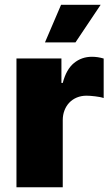

<svg xmlns="http://www.w3.org/2000/svg" viewBox="-20 -793 473 813"><path d="M49.7 -545.5H240.1V-441.8H245.7Q260.7 -499.3 293.1 -525.9Q325.6 -552.6 369.3 -552.6Q394.2 -552.6 419 -545.1V-377.8Q412.3 -380.3 402.9 -382.1Q393.5 -383.9 383.3 -385.1Q373.2 -386.4 363.5 -387.1Q353.7 -387.8 346.6 -387.8Q323.9 -387.8 305.2 -380Q286.6 -372.2 273.4 -358.3Q260.3 -344.5 253 -325.5Q245.7 -306.5 245.7 -284.1V0H49.7ZM238.6 -772.7H406.2L299.7 -613.6H170.5Z"/></svg>

Font: Inter P Black
Style: Regular
Weight: 900
Designer: Rasmus Andersson
Foundry: rsms
Version: Version 3.018;git-588b23468